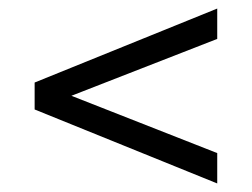

<svg xmlns="http://www.w3.org/2000/svg" viewBox="-20 -566 590 449"><path d="M488 -208V-137L61 -310V-373L488 -546V-475L147 -342Z"/></svg>

Font: Montagu Slab
Style: Bold
Weight: 700
Designer: Florian Karsten
Foundry: Florian Karsten
Version: Version 1.000